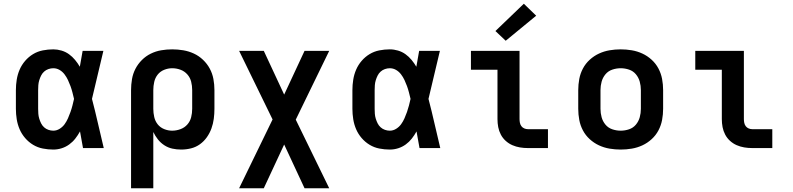

<svg xmlns="http://www.w3.org/2000/svg" viewBox="-20 -792 4240 1027"><path d="M265 8Q237 8 209 2.5Q181 -3 157 -17.5Q133 -32 114.5 -53.5Q96 -75 85 -100.5Q74 -126 69.5 -154Q65 -182 65 -210V-310Q65 -338 69.5 -366Q74 -394 85 -419.5Q96 -445 114.5 -466.5Q133 -488 157 -502.5Q181 -517 209 -522.5Q237 -528 265 -528Q287 -528 309 -521.5Q331 -515 349 -502Q367 -489 381.5 -471.5Q396 -454 407 -435Q411 -456 414.5 -477.5Q418 -499 422 -520H533Q517 -456 502.5 -391.5Q488 -327 472 -263Q489 -198 504 -132Q519 -66 535 0H424Q420 -22 416 -44.5Q412 -67 408 -89Q397 -69 383 -51Q369 -33 350.5 -19.5Q332 -6 310 1Q288 8 265 8ZM265 -93Q283 -93 299 -103Q315 -113 325.5 -127.5Q336 -142 343.5 -159Q351 -176 357 -193Q363 -210 367.5 -227.5Q372 -245 376 -263Q372 -280 367.5 -297.5Q363 -315 357 -331.5Q351 -348 343.5 -364Q336 -380 325 -394.5Q314 -409 298.5 -418Q283 -427 265 -427Q252 -427 239 -422.5Q226 -418 216 -409Q206 -400 200 -388Q194 -376 190 -363Q186 -350 185 -336.5Q184 -323 184 -310V-210Q184 -197 185 -183.5Q186 -170 190 -157Q194 -144 200 -132Q206 -120 216 -111Q226 -102 239 -97.5Q252 -93 265 -93Z M681 215V-310Q681 -339 686 -368.5Q691 -398 704.5 -424Q718 -450 739 -471Q760 -492 786.5 -505Q813 -518 842 -523Q871 -528 901 -528Q931 -528 960.5 -523Q990 -518 1017 -505.5Q1044 -493 1066 -472Q1088 -451 1102 -425Q1116 -399 1121.5 -369.5Q1127 -340 1127 -310V-210Q1127 -183 1123.5 -156.5Q1120 -130 1111 -105Q1102 -80 1086.5 -58Q1071 -36 1049.5 -20.5Q1028 -5 1002 1.5Q976 8 949 8Q925 8 902 3Q879 -2 859 -15Q839 -28 824.5 -46.5Q810 -65 800 -86V215ZM901 -93Q923 -93 945 -101Q967 -109 982 -126Q997 -143 1002.5 -165Q1008 -187 1008 -210V-310Q1008 -333 1002.5 -355Q997 -377 982 -394Q967 -411 945.5 -419Q924 -427 901 -427Q879 -427 858 -418.5Q837 -410 823.5 -393Q810 -376 805 -354Q800 -332 800 -310V-210Q800 -188 805 -166Q810 -144 823.5 -127Q837 -110 858 -101.5Q879 -93 901 -93Z M1259 215 1438 -153 1259 -520H1391L1500 -286L1609 -520H1741L1562 -152L1741 215H1609L1500 -19L1391 215Z M2065 8Q2037 8 2009 2.5Q1981 -3 1957 -17.5Q1933 -32 1914.5 -53.5Q1896 -75 1885 -100.5Q1874 -126 1869.5 -154Q1865 -182 1865 -210V-310Q1865 -338 1869.5 -366Q1874 -394 1885 -419.5Q1896 -445 1914.5 -466.5Q1933 -488 1957 -502.5Q1981 -517 2009 -522.5Q2037 -528 2065 -528Q2087 -528 2109 -521.5Q2131 -515 2149 -502Q2167 -489 2181.5 -471.5Q2196 -454 2207 -435Q2211 -456 2214.5 -477.5Q2218 -499 2222 -520H2333Q2317 -456 2302.5 -391.5Q2288 -327 2272 -263Q2289 -198 2304 -132Q2319 -66 2335 0H2224Q2220 -22 2216 -44.5Q2212 -67 2208 -89Q2197 -69 2183 -51Q2169 -33 2150.5 -19.5Q2132 -6 2110 1Q2088 8 2065 8ZM2065 -93Q2083 -93 2099 -103Q2115 -113 2125.5 -127.5Q2136 -142 2143.5 -159Q2151 -176 2157 -193Q2163 -210 2167.5 -227.5Q2172 -245 2176 -263Q2172 -280 2167.5 -297.5Q2163 -315 2157 -331.5Q2151 -348 2143.5 -364Q2136 -380 2125 -394.5Q2114 -409 2098.5 -418Q2083 -427 2065 -427Q2052 -427 2039 -422.5Q2026 -418 2016 -409Q2006 -400 2000 -388Q1994 -376 1990 -363Q1986 -350 1985 -336.5Q1984 -323 1984 -310V-210Q1984 -197 1985 -183.5Q1986 -170 1990 -157Q1994 -144 2000 -132Q2006 -120 2016 -111Q2026 -102 2039 -97.5Q2052 -93 2065 -93Z M2804 0Q2782 0 2761 -3.5Q2740 -7 2720.5 -15.5Q2701 -24 2685 -38.5Q2669 -53 2659 -72Q2649 -91 2645 -112Q2641 -133 2641 -155V-419H2499V-520H2759V-155Q2759 -145 2761 -135Q2763 -125 2769 -117Q2775 -109 2784.5 -105Q2794 -101 2804 -101H2911V0ZM2685 -574 2630 -626 2782 -772 2848 -708Z M3300 8Q3270 8 3240.5 3Q3211 -2 3184 -14.5Q3157 -27 3134.5 -47.5Q3112 -68 3098 -94.5Q3084 -121 3078.5 -150.5Q3073 -180 3073 -210V-310Q3073 -340 3078.5 -369.5Q3084 -399 3098 -425.5Q3112 -452 3134.5 -472.5Q3157 -493 3184 -505.5Q3211 -518 3240.5 -523Q3270 -528 3300 -528Q3330 -528 3359.5 -523Q3389 -518 3416 -505.5Q3443 -493 3465.5 -472.5Q3488 -452 3502 -425.5Q3516 -399 3521.5 -369.5Q3527 -340 3527 -310V-210Q3527 -180 3521.5 -150.5Q3516 -121 3502 -94.5Q3488 -68 3465.5 -47.5Q3443 -27 3416 -14.5Q3389 -2 3359.5 3Q3330 8 3300 8ZM3300 -93Q3323 -93 3345 -100.5Q3367 -108 3381.5 -125.5Q3396 -143 3402 -165Q3408 -187 3408 -210V-310Q3408 -333 3402 -355Q3396 -377 3381.5 -394.5Q3367 -412 3345 -419.5Q3323 -427 3300 -427Q3277 -427 3255 -419.5Q3233 -412 3218.5 -394.5Q3204 -377 3198 -355Q3192 -333 3192 -310V-210Q3192 -187 3198 -165Q3204 -143 3218.5 -125.5Q3233 -108 3255 -100.5Q3277 -93 3300 -93Z M4004 0Q3982 0 3961 -3.5Q3940 -7 3920.5 -15.5Q3901 -24 3885 -38.5Q3869 -53 3859 -72Q3849 -91 3845 -112Q3841 -133 3841 -155V-419H3699V-520H3959V-155Q3959 -145 3961 -135Q3963 -125 3969 -117Q3975 -109 3984.5 -105Q3994 -101 4004 -101H4111V0Z"/></svg>

Font: Iosevka SS04 Extended
Style: Bold
Weight: 700
Width: 7
Monospace: yes
Designer: Belleve Invis
Foundry: Belleve Invis
Version: Version 19.0.0; ttfautohint (v1.8.4)